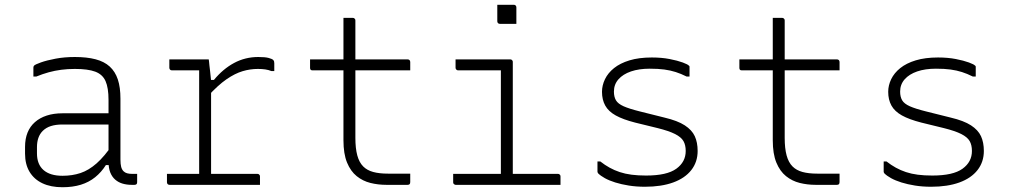

<svg xmlns="http://www.w3.org/2000/svg" viewBox="-20 -775 4240 805"><path d="M485 -361Q485 -330 485 -298Q485 -266 485 -233.5Q485 -201 485 -169Q485 -137 485 -106Q485 -87 488 -75.5Q491 -64 498 -57Q504 -51 513 -48.5Q522 -46 534 -46Q536 -46 538.5 -46Q541 -46 543 -46H555Q555 -37 555 -28.5Q555 -20 555 -11Q555 -5 552 -2.5Q549 0 544 0Q539 0 537 0Q535 0 532 0Q512 0 494.5 -5Q477 -10 463.5 -21.5Q450 -33 442.5 -51.5Q435 -70 435 -97Q435 -135 435 -178Q435 -221 435 -259Q435 -275 435 -291.5Q435 -308 435 -324Q435 -340 435 -356Q435 -407 422.5 -435Q410 -463 379.5 -474.5Q349 -486 294 -486Q264 -486 237 -482.5Q210 -479 184.5 -472Q159 -465 132 -454H120Q120 -464 120 -473Q120 -482 120 -492Q120 -495 121 -497Q122 -499 123 -500Q128 -505 152 -513.5Q176 -522 213 -529Q250 -536 294 -536Q344 -536 380.5 -526.5Q417 -517 440 -496Q463 -475 474 -442Q485 -409 485 -361ZM135 -132Q135 -86 162.5 -62Q190 -38 242 -38Q283 -38 317.5 -49.5Q352 -61 385 -90Q418 -119 454 -172V-83H424Q405 -53 379 -32Q353 -11 319 -0.5Q285 10 242 10Q193 10 158 -6.5Q123 -23 104 -54.5Q85 -86 85 -131V-159Q85 -193 95.5 -219Q106 -245 126.5 -263Q147 -281 176 -290.5Q205 -300 242 -300Q276 -300 308 -300Q340 -300 373.5 -300Q407 -300 445 -300Q453 -300 456.5 -294Q460 -288 461 -277.5Q462 -267 462 -253Q420 -253 386.5 -253Q353 -253 319.5 -253Q286 -253 242 -253Q214 -253 193.5 -246.5Q173 -240 159 -226Q147 -214 141 -197Q135 -180 135 -158Z M815 -34V-58Q815 -74 815 -89Q815 -104 815 -119.5Q815 -135 815 -150Q815 -205 815 -260Q815 -315 815 -370.5Q815 -426 815 -480H803Q778 -480 752 -480Q726 -480 701 -480Q696 -480 693 -483Q690 -486 690 -491Q690 -500 690 -508.5Q690 -517 690 -526Q704 -526 718 -526Q732 -526 745.5 -526Q759 -526 772.5 -526Q786 -526 800 -526Q814 -526 827.5 -526Q841 -526 855 -526Q855 -526 855.5 -524Q856 -522 856.5 -516.5Q857 -511 858 -501Q859 -491 861 -475.5Q863 -460 865 -437Q865 -403 865 -353.5Q865 -304 865 -247Q865 -190 865 -132.5Q865 -75 865 -24ZM851 -440H877Q915 -486 961.5 -511Q1008 -536 1063 -536Q1092 -536 1106.5 -532Q1121 -528 1125 -524Q1128 -521 1129 -518Q1130 -515 1130 -510Q1130 -502 1130 -493.5Q1130 -485 1130 -477H1118Q1106 -482 1092 -484Q1078 -486 1061 -486Q1029 -486 997 -476.5Q965 -467 929.5 -442.5Q894 -418 851 -371ZM680 -46H1059Q1063 -46 1065 -44.5Q1067 -43 1068.5 -41Q1070 -39 1070 -35Q1070 -29 1070 -23.5Q1070 -18 1070 -12Q1070 -6 1070 0H691Q686 0 683 -3Q680 -6 680 -11Q680 -17 680 -23Q680 -29 680 -34.5Q680 -40 680 -46Z M1280 -526H1689Q1694 -526 1697 -523Q1700 -520 1700 -515Q1700 -509 1700 -503.5Q1700 -498 1700 -492.5Q1700 -487 1700 -480H1291Q1288 -480 1286 -480.5Q1284 -481 1282.5 -482.5Q1281 -484 1280.5 -486Q1280 -488 1280 -491Q1280 -498 1280 -503.5Q1280 -509 1280 -514.5Q1280 -520 1280 -526ZM1700 -47Q1700 -38 1700 -29.5Q1700 -21 1700 -12Q1700 -6 1697.5 -3Q1695 0 1689 0Q1686 0 1676 0Q1666 0 1652.5 0Q1639 0 1625 0Q1611 0 1600 0Q1565 0 1533 -8Q1501 -16 1475.5 -36.5Q1450 -57 1435 -93.5Q1420 -130 1420 -187Q1420 -239 1420 -290.5Q1420 -342 1420 -393.5Q1420 -445 1420 -496.5Q1420 -548 1420 -600Q1420 -625 1420 -650Q1420 -675 1420 -700Q1430 -700 1439.5 -700Q1449 -700 1459 -700Q1463 -700 1465 -698.5Q1467 -697 1468.5 -695Q1470 -693 1470 -689Q1470 -628 1470 -566.5Q1470 -505 1470 -443.5Q1470 -382 1470 -320.5Q1470 -259 1470 -197Q1470 -153 1478 -123.5Q1486 -94 1503 -77Q1519 -61 1544.5 -54Q1570 -47 1607 -47Q1621 -47 1635 -47Q1649 -47 1663 -47Q1677 -47 1690 -47Z M2080 -34V-58Q2080 -81 2080 -104Q2080 -127 2080 -150Q2080 -183 2080 -216Q2080 -249 2080 -282Q2080 -315 2080 -348Q2080 -381 2080 -414Q2080 -447 2080 -480H2068Q2040 -480 2012.5 -480Q1985 -480 1957.5 -480Q1930 -480 1901 -480Q1898 -480 1895.5 -481.5Q1893 -483 1891.5 -485.5Q1890 -488 1890 -491Q1890 -500 1890 -508.5Q1890 -517 1890 -526Q1928 -526 1966 -526Q2004 -526 2042.5 -526Q2081 -526 2119 -526Q2123 -526 2125 -524.5Q2127 -523 2128.5 -521Q2130 -519 2130 -515Q2130 -466 2130 -418Q2130 -370 2130 -322.5Q2130 -275 2130 -227Q2130 -179 2130 -131Q2130 -83 2130 -34ZM1880 -46H2319Q2323 -46 2325 -44.5Q2327 -43 2328.5 -41Q2330 -39 2330 -35Q2330 -29 2330 -23.5Q2330 -18 2330 -12Q2330 -6 2330 0H1891Q1888 0 1885.5 -1.5Q1883 -3 1881.5 -5Q1880 -7 1880 -11Q1880 -17 1880 -23Q1880 -29 1880 -34.5Q1880 -40 1880 -46ZM2065 -755Q2074 -755 2082.5 -755Q2091 -755 2099.5 -755Q2108 -755 2116.5 -755Q2125 -755 2134 -755Q2139 -755 2142 -752Q2145 -749 2145 -744V-675Q2136 -675 2127.5 -675Q2119 -675 2110.5 -675Q2102 -675 2093.5 -675Q2085 -675 2076 -675Q2071 -675 2068 -678Q2065 -681 2065 -686Z M2689 -39Q2776 -39 2815.5 -67.5Q2855 -96 2855 -142Q2855 -167 2845.5 -183.5Q2836 -200 2810.5 -213Q2785 -226 2737 -238L2643 -261Q2592 -274 2561.5 -291Q2531 -308 2517.5 -332.5Q2504 -357 2504 -390Q2504 -417 2516.5 -443Q2529 -469 2554.5 -489.5Q2580 -510 2619.5 -522Q2659 -534 2713 -534Q2754 -534 2787.5 -527.5Q2821 -521 2842.5 -513Q2864 -505 2868 -500Q2870 -499 2870.5 -497.5Q2871 -496 2871 -495Q2871 -494 2871 -492Q2871 -482 2871 -473Q2871 -464 2871 -454H2859Q2835 -466 2813 -473Q2791 -480 2765.5 -483.5Q2740 -487 2704 -487Q2659 -487 2625.5 -475.5Q2592 -464 2573 -442.5Q2554 -421 2554 -391Q2554 -369 2562.5 -354.5Q2571 -340 2594.5 -329.5Q2618 -319 2662 -308L2766 -282Q2821 -269 2851 -249.5Q2881 -230 2893 -204Q2905 -178 2905 -142Q2905 -96 2878.5 -62Q2852 -28 2802.5 -10Q2753 8 2684 8Q2648 8 2616.5 3Q2585 -2 2559.5 -10Q2534 -18 2516 -28Q2498 -38 2488 -48Q2487 -50 2486 -51.5Q2485 -53 2485 -56Q2485 -67 2485 -77.5Q2485 -88 2485 -98H2497Q2516 -83 2536 -72Q2556 -61 2578.5 -53.5Q2601 -46 2628 -42.5Q2655 -39 2689 -39Z M3080 -526H3489Q3494 -526 3497 -523Q3500 -520 3500 -515Q3500 -509 3500 -503.5Q3500 -498 3500 -492.5Q3500 -487 3500 -480H3091Q3088 -480 3086 -480.5Q3084 -481 3082.5 -482.5Q3081 -484 3080.5 -486Q3080 -488 3080 -491Q3080 -498 3080 -503.5Q3080 -509 3080 -514.5Q3080 -520 3080 -526ZM3500 -47Q3500 -38 3500 -29.5Q3500 -21 3500 -12Q3500 -6 3497.5 -3Q3495 0 3489 0Q3486 0 3476 0Q3466 0 3452.5 0Q3439 0 3425 0Q3411 0 3400 0Q3365 0 3333 -8Q3301 -16 3275.5 -36.5Q3250 -57 3235 -93.5Q3220 -130 3220 -187Q3220 -239 3220 -290.5Q3220 -342 3220 -393.5Q3220 -445 3220 -496.5Q3220 -548 3220 -600Q3220 -625 3220 -650Q3220 -675 3220 -700Q3230 -700 3239.5 -700Q3249 -700 3259 -700Q3263 -700 3265 -698.5Q3267 -697 3268.5 -695Q3270 -693 3270 -689Q3270 -628 3270 -566.5Q3270 -505 3270 -443.5Q3270 -382 3270 -320.5Q3270 -259 3270 -197Q3270 -153 3278 -123.5Q3286 -94 3303 -77Q3319 -61 3344.5 -54Q3370 -47 3407 -47Q3421 -47 3435 -47Q3449 -47 3463 -47Q3477 -47 3490 -47Z M3889 -39Q3976 -39 4015.5 -67.5Q4055 -96 4055 -142Q4055 -167 4045.5 -183.5Q4036 -200 4010.5 -213Q3985 -226 3937 -238L3843 -261Q3792 -274 3761.5 -291Q3731 -308 3717.5 -332.5Q3704 -357 3704 -390Q3704 -417 3716.5 -443Q3729 -469 3754.5 -489.5Q3780 -510 3819.5 -522Q3859 -534 3913 -534Q3954 -534 3987.5 -527.5Q4021 -521 4042.5 -513Q4064 -505 4068 -500Q4070 -499 4070.5 -497.5Q4071 -496 4071 -495Q4071 -494 4071 -492Q4071 -482 4071 -473Q4071 -464 4071 -454H4059Q4035 -466 4013 -473Q3991 -480 3965.5 -483.5Q3940 -487 3904 -487Q3859 -487 3825.5 -475.5Q3792 -464 3773 -442.5Q3754 -421 3754 -391Q3754 -369 3762.5 -354.5Q3771 -340 3794.5 -329.5Q3818 -319 3862 -308L3966 -282Q4021 -269 4051 -249.5Q4081 -230 4093 -204Q4105 -178 4105 -142Q4105 -96 4078.5 -62Q4052 -28 4002.5 -10Q3953 8 3884 8Q3848 8 3816.5 3Q3785 -2 3759.5 -10Q3734 -18 3716 -28Q3698 -38 3688 -48Q3687 -50 3686 -51.5Q3685 -53 3685 -56Q3685 -67 3685 -77.5Q3685 -88 3685 -98H3697Q3716 -83 3736 -72Q3756 -61 3778.5 -53.5Q3801 -46 3828 -42.5Q3855 -39 3889 -39Z"/></svg>

Font: Recursive Monospace Light
Style: Regular
Weight: 300
Version: Version 1.047